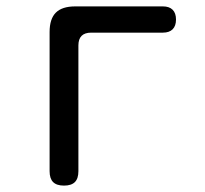

<svg xmlns="http://www.w3.org/2000/svg" viewBox="-20 -570 640 600"><path d="M180 10Q157 10 146 -1Q135 -12 135 -35V-470Q135 -511 154.5 -530.5Q174 -550 215 -550H489Q509 -550 519.5 -539.5Q530 -529 530 -509Q530 -489 519.5 -478.5Q509 -468 489 -468H265Q245 -468 235 -458Q225 -448 225 -428V-35Q225 -12 214 -1Q203 10 180 10Z"/></svg>

Font: Maple Mono NF CN
Style: Regular
Weight: 400
Monospace: yes
Designer: subframe7536
Version: Version 7.000